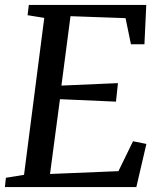

<svg xmlns="http://www.w3.org/2000/svg" viewBox="-21 -763 656 783"><path d="M-1 0 3 -38 77 -50 159.5 -690 91.5 -701 96.5 -743H575.5L568 -582.5H513L491 -689L266.5 -697L229.5 -414L460 -424L452 -348.5L223.5 -358.5L183 -53.5L462 -65L521.5 -187L576 -176L535 0Z"/></svg>

Font: Merriweather 28pt
Style: Italic
Weight: 400
Italic angle: -7.8°
Version: Version 2.101